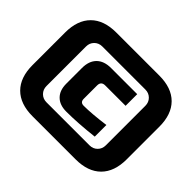

<svg xmlns="http://www.w3.org/2000/svg" viewBox="-158 -933 1167 1167"><g transform="rotate(45 425.0 -350.0)"><path d="M20 -490Q20 -596 77 -653Q134 -710 240 -710H610Q716 -710 773 -653Q830 -596 830 -490V-210Q830 -104 773 -47Q716 10 610 10H240Q134 10 77 -47Q20 -104 20 -210ZM680 -520Q680 -550 660 -570Q640 -590 610 -590H240Q210 -590 190 -570Q170 -550 170 -520V-180Q170 -150 190 -130Q210 -110 240 -110H610Q640 -110 660 -130Q680 -150 680 -180ZM415 -255Q482 -255 595 -270V-170Q464 -155 365 -155Q308 -155 276.5 -186.5Q245 -218 245 -275V-410Q245 -470 277.5 -502.5Q310 -535 370 -535H595V-435H420Q385 -435 385 -400V-285Q385 -255 415 -255Z"/></g></svg>

Font: Russo One
Style: Regular
Weight: 400
Designer: Jovanny lemonad
Foundry: Jovanny Lemonad
Version: Version 1.001